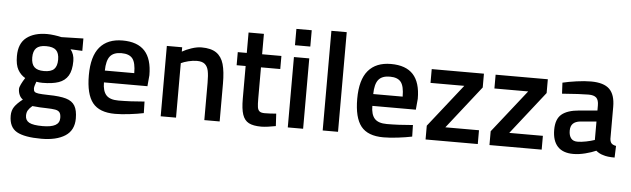

<svg xmlns="http://www.w3.org/2000/svg" viewBox="-54 -918 4465 1359"><g transform="rotate(5 2178.0 -238.0)"><path d="M42 88Q42 51 60 24.5Q78 -2 118 -33Q102 -43 93 -63Q84 -83 84 -106Q84 -118 95 -140.5Q106 -163 121 -186Q88 -205 68.5 -239.5Q49 -274 49 -336Q49 -426 103 -468Q157 -510 249 -510Q272 -510 301.5 -506Q331 -502 351 -497L507 -501V-413L423 -417Q450 -384 450 -336Q450 -269 427.5 -231.5Q405 -194 360.5 -178.5Q316 -163 246 -163Q222 -163 202 -167Q197 -155 193 -140.5Q189 -126 189 -120Q189 -103 196 -95.5Q203 -88 224.5 -85Q246 -82 296 -81Q377 -80 421 -67Q465 -54 484 -22Q503 10 503 68Q503 152 441 192Q379 232 272 232Q152 232 97 201Q42 170 42 88ZM342 -336Q342 -382 320.5 -403Q299 -424 249 -424Q201 -424 179.5 -402.5Q158 -381 158 -336Q158 -290 179.5 -268.5Q201 -247 249 -247Q299 -247 320.5 -268.5Q342 -290 342 -336ZM393 74Q393 47 383.5 34.5Q374 22 352.5 18Q331 14 287 13Q247 13 189 7Q168 25 159 40.5Q150 56 150 78Q150 112 178 127Q206 142 273 142Q334 142 363.5 125.5Q393 109 393 74Z M568 -245Q568 -380 623.5 -445.5Q679 -511 785 -511Q891 -511 943 -454.5Q995 -398 995 -282L988 -204H679Q679 -143 705 -114Q731 -85 792 -85Q876 -85 977 -94L979 -12Q936 -3 878.5 4Q821 11 776 11Q665 11 616.5 -50Q568 -111 568 -245ZM887 -288Q887 -362 863.5 -391.5Q840 -421 785 -421Q729 -421 704 -390Q679 -359 678 -288Z M1100 -500H1209V-469Q1236 -485 1275 -498Q1314 -511 1346 -511Q1414 -511 1451.5 -485Q1489 -459 1504 -407Q1519 -355 1519 -268V0H1410V-265Q1410 -319 1403.5 -350Q1397 -381 1378 -397Q1359 -413 1322 -413Q1293 -413 1261 -405Q1229 -397 1209 -387V0H1100Z M1668 -175V-407H1604V-500H1668V-645H1777V-500H1914V-407H1777V-187Q1777 -144 1780 -124.5Q1783 -105 1794 -95.5Q1805 -86 1831 -86Q1865 -86 1913 -90L1918 -2Q1894 3 1864 7Q1834 11 1816 11Q1758 11 1726.5 -5.5Q1695 -22 1681.5 -62Q1668 -102 1668 -175Z M2003 -700H2112V-584H2003ZM2003 -500H2112V0H2003Z M2251 -708H2360V0H2251Z M2475 -245Q2475 -380 2530.5 -445.5Q2586 -511 2692 -511Q2798 -511 2850 -454.5Q2902 -398 2902 -282L2895 -204H2586Q2586 -143 2612 -114Q2638 -85 2699 -85Q2783 -85 2884 -94L2886 -12Q2843 -3 2785.5 4Q2728 11 2683 11Q2572 11 2523.5 -50Q2475 -111 2475 -245ZM2794 -288Q2794 -362 2770.5 -391.5Q2747 -421 2692 -421Q2636 -421 2611 -390Q2586 -359 2585 -288Z M2982 -98 3222 -402H2982V-500H3353V-402L3114 -98H3353V0H2982Z M3436 -98 3676 -402H3436V-500H3807V-402L3568 -98H3807V0H3436Z M3883 -148Q3883 -224 3923.5 -258Q3964 -292 4048 -299L4176 -310V-346Q4176 -385 4159 -401Q4142 -417 4104 -417Q4046 -417 3916 -407L3912 -485Q3954 -495 4010.5 -503Q4067 -511 4113 -511Q4204 -511 4244.5 -471.5Q4285 -432 4285 -346V-118Q4287 -96 4297 -86Q4307 -76 4329 -72L4326 11Q4273 11 4245 1Q4217 -6 4193 -26Q4162 -12 4117 -0.5Q4072 11 4032 11Q3958 11 3920.5 -29.5Q3883 -70 3883 -148ZM4176 -101V-232L4061 -222Q4027 -218 4010 -201Q3993 -184 3993 -151Q3993 -117 4008 -97.5Q4023 -78 4054 -78Q4081 -78 4115.5 -85Q4150 -92 4176 -101Z"/></g></svg>

Font: Cairo SemiBold
Style: Regular
Weight: 600
Designer: Mohamed Gaber, Accademia di Belle Arti di Urbino and others
Foundry: Kief Type Foundry, Accademia di Belle Arti di Urbino and others
Version: Version 3.011